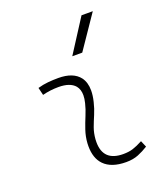

<svg xmlns="http://www.w3.org/2000/svg" viewBox="-146 -897 877 1008"><g transform="rotate(-20 293.0 -392.5)"><path d="M495.1 -66.9 510.3 -31.2Q483.4 -14.2 453.9 -2.2Q424.3 9.8 385.7 9.8Q303.2 9.8 262.7 -31.7Q226.6 -68.8 226.6 -136.7Q226.6 -144.5 227.1 -153.3Q229.5 -189.9 241.2 -224.4Q252.9 -258.8 266.6 -291.5Q280.3 -324.2 287.6 -355Q293.5 -378.4 293.5 -397.5Q293.5 -429.7 276.9 -450.2Q249.5 -482.4 184.6 -482.4Q138.2 -482.4 95.2 -471.2L85 -513.7Q113.8 -522 142.6 -524.7Q171.4 -527.3 200.2 -527.3Q283.2 -527.3 318.8 -481Q340.3 -452.1 340.3 -407.2Q340.3 -379.4 332 -345.2Q323.7 -310.5 311 -280.8Q297.9 -250.5 287.1 -221.2Q276.4 -191.9 273.9 -157.7Q273.4 -149.9 273.4 -142.1Q273.4 -35.2 385.3 -35.2Q416 -35.2 439.5 -42.5Q462.9 -49.8 495.1 -66.9ZM308.6 -609.4 427.7 -794.9H490.7L364.3 -609.4Z"/></g></svg>

Font: CaskaydiaCove NFP ExtraLight
Style: Italic
Weight: 200
Italic angle: -10°
Designer: Aaron Bell
Foundry: Saja Typeworks
Version: Version 2111.001; VTT 6.35;Nerd Fonts 3.1.1